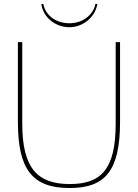

<svg xmlns="http://www.w3.org/2000/svg" viewBox="-20 -934 694 966"><path d="M70 -322C70 -82 142 12 330 12C510 12 584 -75 584 -322V-722H562V-312C562 -84 490 -8 331 -8C168 -8 92 -88 92 -312V-722H70ZM188 -914C196 -848 258 -797 329 -797C398 -797 459 -848 470 -914H460C449 -858 395 -817 330 -817C262 -817 209 -856 198 -914Z"/></svg>

Font: Perun Thin
Style: Regular
Weight: 100
Foundry: Copyright (c) Stefan Peev, Context Ltd, 2016
Version: Version 1.089